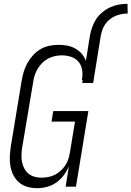

<svg xmlns="http://www.w3.org/2000/svg" viewBox="-20 -978 689 1006"><path d="M451 -790Q455 -813 463 -835.5Q471 -858 484 -878Q497 -898 516.5 -914Q536 -930 558 -940Q580 -950 603 -954Q626 -958 648 -958L649 -907Q633 -907 616.5 -904Q600 -901 584.5 -894.5Q569 -888 555.5 -877Q542 -866 532 -852Q522 -838 516.5 -822Q511 -806 508 -790ZM175 8Q148 8 123.5 1Q99 -6 80 -22Q61 -38 50 -60.5Q39 -83 34.5 -108Q30 -133 31.5 -159.5Q33 -186 37 -213L94 -558Q98 -581 105 -604Q112 -627 124 -648.5Q136 -670 153.5 -689Q171 -708 192.5 -720.5Q214 -733 238 -738Q262 -743 286 -743Q309 -743 331.5 -739Q354 -735 374 -724Q394 -713 408 -696.5Q422 -680 430 -659L451 -790H508L468 -543H411L413 -559H409Q414 -585 410.5 -610Q407 -635 392 -653.5Q377 -672 353 -680Q329 -688 304 -688Q286 -688 267.5 -684Q249 -680 232 -671Q215 -662 201.5 -648.5Q188 -635 178 -618.5Q168 -602 162 -584Q156 -566 154 -549L96 -204Q93 -185 92.5 -166Q92 -147 95.5 -129Q99 -111 107.5 -95Q116 -79 129.5 -68Q143 -57 160.5 -52Q178 -47 198 -47Q215 -47 233 -50.5Q251 -54 267 -62Q283 -70 297 -82.5Q311 -95 321.5 -110.5Q332 -126 337.5 -143Q343 -160 346 -177L373 -341H250L259 -396H443L378 0H324L341 -107Q331 -83 314.5 -60.5Q298 -38 275.5 -22Q253 -6 226.5 1Q200 8 175 8Z"/></svg>

Font: Iosevka Light
Style: Italic
Weight: 300
Italic angle: -9°
Monospace: yes
Designer: Belleve Invis
Foundry: Belleve Invis
Version: Version 32.5.0; ttfautohint (v1.8.4)